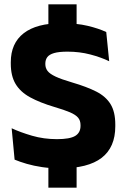

<svg xmlns="http://www.w3.org/2000/svg" viewBox="-20 -759 580 881"><path d="M331.5 -572.5H202V-739H331.5ZM331.5 102H202V-73.5H331.5ZM256.5 13.5Q212 13.5 173.2 7.8Q134.5 2 102.8 -7.2Q71 -16.5 47 -26.5L33.5 -170.5Q73 -152 127 -136.2Q181 -120.5 241.5 -120.5Q300 -120.5 324.8 -135.2Q349.5 -150 349.5 -181.5V-185Q349.5 -206 338.2 -219.2Q327 -232.5 300.8 -243.8Q274.5 -255 230 -268Q163 -288 118.2 -312.5Q73.5 -337 51.5 -373.8Q29.5 -410.5 29.5 -467V-473.5Q29.5 -560.5 88.8 -606.5Q148 -652.5 263 -652.5Q332 -652.5 382.2 -640.5Q432.5 -628.5 467.5 -612L481 -478Q442.5 -496.5 393.8 -509.2Q345 -522 289.5 -522Q250.5 -522 228.2 -515.5Q206 -509 197 -496.8Q188 -484.5 188 -467V-465Q188 -447 198.2 -433.5Q208.5 -420 235.2 -407.5Q262 -395 311.5 -380.5Q378 -361 421.8 -338.8Q465.5 -316.5 487.2 -281.2Q509 -246 509 -187.5V-179.5Q509 -83 446.5 -34.8Q384 13.5 256.5 13.5Z"/></svg>

Font: Anek Tamil Medium
Style: Bold
Weight: 700
Version: Version 1.003